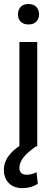

<svg xmlns="http://www.w3.org/2000/svg" viewBox="-22 -741 285 972"><path d="M166.5 0H76.2V-528.3H166.5ZM68.8 -668.5Q68.8 -690.4 82.3 -705.6Q95.7 -720.7 122.1 -720.7Q148.4 -720.7 162.1 -705.6Q175.8 -690.4 175.8 -668.5Q175.8 -646.5 162.1 -631.8Q148.4 -617.2 122.1 -617.2Q95.7 -617.2 82.3 -631.8Q68.8 -646.5 68.8 -668.5ZM159.7 0 131.3 22Q76.2 66.4 76.2 108.4Q76.2 143.6 114.3 143.6Q137.7 143.6 163.1 130.9L169.4 189.9Q135.3 211.4 91.3 211.4Q47.9 211.4 22.7 186Q-2.4 160.6 -2.4 118.7Q-2.4 75.2 30.3 37.6Q63 0 123 -27.3Z"/></svg>

Font: Roboto-ThirdPerson-AD3FC
Style: ThirdPerson-AD3FC
Weight: 400
Designer: Google
Version: Version 2.137; 2017